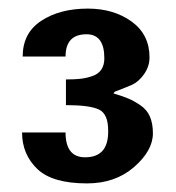

<svg xmlns="http://www.w3.org/2000/svg" viewBox="-20 -762 406 442"><path d="M244.1 -550.8 241.2 -546.9Q263.2 -540.5 276.1 -534.9Q289.1 -529.3 303.7 -519.3Q318.4 -509.3 325.2 -493.4Q332 -477.5 332 -455.1Q332 -415 288.1 -377Q245.1 -339.8 180.2 -339.8Q100.6 -339.8 65.9 -373Q30.8 -406.7 30.8 -457H130.9Q130.9 -399.9 175.8 -399.9Q230.5 -399.9 229 -461.9Q229 -499.5 208 -509.8Q186.5 -520 131.8 -520V-579.1Q151.9 -579.1 165 -580.6Q178.2 -582 192.1 -586.7Q206.1 -591.3 213.1 -601.6Q220.2 -611.8 220.2 -627.9Q220.2 -683.1 179.2 -683.1Q130.9 -683.1 130.9 -631.8H32.2Q32.2 -686 75 -714.1Q117.7 -742.2 182.1 -742.2Q241.7 -742.2 283 -712.4Q324.2 -682.6 324.2 -629.9Q324.2 -609.4 312 -591.8Q299.8 -574.2 284.2 -566.9Q269.5 -560.5 244.1 -550.8Z"/></svg>

Font: Perun
Style: Bold
Weight: 700
Foundry: Copyright (c) Stefan Peev, Context Ltd, 2016
Version: Version 1.0000